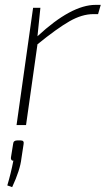

<svg xmlns="http://www.w3.org/2000/svg" viewBox="-20 -514 434 789"><path d="M394 -494 383 -456H364Q317 -456 265.5 -426.5Q214 -397 134 -332L87 0H48L116 -482H146L134 -365Q273 -494 373 -494ZM51 63H65Q80 63 77 78L68 137Q63 184 30 255L10 248Q25 198 35 146Q30 147 27 143Q24 139 25 133L34 77Q35 63 51 63Z"/></svg>

Font: Exo 2.0 Extra Light
Style: Italic
Weight: 250
Italic angle: -8°
Designer: Natanael Gama
Version: Version 1.001;PS 001.001;hotconv 1.0.70;makeotf.lib2.5.58329